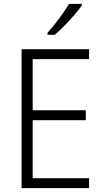

<svg xmlns="http://www.w3.org/2000/svg" viewBox="-20 -1060 534 987"><path d="M438 -93H91V-807H438V-756H148V-493H421V-442H148V-144H438ZM401 -1032Q386 -1011 362 -983Q338 -955 311 -927.5Q284 -900 261 -881H224V-891Q253 -924 284 -965Q315 -1006 335 -1040H401Z"/></svg>

Font: Noto Sans Telugu UI SemiCondensed Light
Style: Regular
Weight: 300
Width: 4
Designer: Jelle Bosma - Monotype Design Team
Foundry: Monotype Imaging Inc.
Version: Version 2.005; ttfautohint (v1.8.4.7-5d5b)